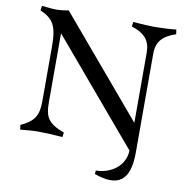

<svg xmlns="http://www.w3.org/2000/svg" viewBox="-100 -850 1132 1160"><g transform="rotate(10 466.0 -270.0)"><path d="M60 -21 64 7C120 2 139 0 177 0C212 0 258 2 323 7L327 -21C227 -58 206 -96 206 -182V-609L736 17C734 112 648 171 557 171L555 193C703 246 776 197 776 23V-583C776 -659 812 -697 892 -724L888 -752C839 -747 789 -745 757 -745C725 -745 685 -747 624 -752L620 -724C700 -698 736 -659 736 -583V-153L228 -753C205 -749 180 -745 155 -745C128 -745 104 -748 64 -752L60 -724C140 -688 166 -649 166 -523V-182C166 -96 140 -57 60 -21Z"/></g></svg>

Font: Basteleur Moonlight
Style: Regular
Weight: 300
Designer: Keussel
Foundry: Keussel Studio
Version: Version 1.300;Glyphs 3.2 (3192)